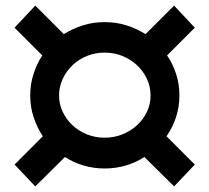

<svg xmlns="http://www.w3.org/2000/svg" viewBox="-20 -661 748 686"><path d="M621 -320Q621 -279 609 -242.5Q597 -206 575 -174L676 -73L602 5L496 -100Q465 -80 429 -69.5Q393 -59 354 -59Q315 -59 279 -69.5Q243 -80 212 -100L106 5L32 -73L133 -174Q112 -206 100 -242.5Q88 -279 88 -320Q88 -360 99.5 -396Q111 -432 131 -463L32 -562L106 -641L208 -539Q240 -559 276.5 -570.5Q313 -582 354 -582Q395 -582 431.5 -570.5Q468 -559 500 -539L602 -641L676 -562L577 -463Q598 -432 609.5 -396Q621 -360 621 -320ZM354 -169Q388 -169 417.5 -181Q447 -193 469.5 -213.5Q492 -234 505 -261.5Q518 -289 518 -320Q518 -351 505 -379Q492 -407 469.5 -428Q447 -449 417.5 -461Q388 -473 354 -473Q320 -473 290.5 -461Q261 -449 239 -428Q217 -407 204 -379Q191 -351 191 -320Q191 -289 204 -261.5Q217 -234 239 -213.5Q261 -193 290.5 -181Q320 -169 354 -169Z"/></svg>

Font: QuotatisMedium
Style: Regular
Weight: 500
Designer: Julieta Ulanovsky
Foundry: Quotatis-Medium
Version: Version 4.000;PS 004.000;hotconv 1.0.88;makeotf.lib2.5.64775